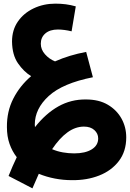

<svg xmlns="http://www.w3.org/2000/svg" viewBox="-20 -595 713 1054"><path d="M158 439 27 371Q49 316 72 268Q47 236 32.5 195Q18 154 18 103Q17 17 53 -53.5Q89 -124 151 -177Q111 -201 79 -247Q47 -293 46 -367Q46 -430 78 -476.5Q110 -523 164.5 -549Q219 -575 284 -575Q314 -575 341 -571.5Q368 -568 396 -560L373 -423Q353 -428 333.5 -430.5Q314 -433 298 -433Q254 -433 229 -411.5Q204 -390 204 -355Q204 -323 227 -297Q250 -271 282 -258Q361 -293 453 -310L490 -171Q324 -138 247.5 -68Q171 2 171 89Q171 96 172 103Q231 28 300.5 -11Q370 -50 452 -49Q523 -49 572 -20Q621 9 647 56Q673 103 673 159Q673 236 632.5 289Q592 342 524.5 368.5Q457 395 375 394Q327 394 280.5 385Q234 376 193 359Q176 396 158 439ZM441 100Q394 100 350.5 131.5Q307 163 266 224Q294 236 325 241.5Q356 247 387 247Q448 247 483.5 225Q519 203 519 165Q519 138 498 119Q477 100 441 100Z"/></svg>

Font: Noto Sans Arabic SemCond ExtBd
Style: Regular
Weight: 800
Width: 4
Designer: Monotype Design Team, Nadine Chahine, Nizar Qandah and Khaled Hosny
Foundry: Monotype Imaging Inc.
Version: Version 2.012; ttfautohint (v1.8.4.7-5d5b)